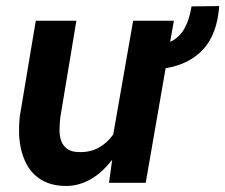

<svg xmlns="http://www.w3.org/2000/svg" viewBox="-20 -596 735 626"><path d="M345.7 -74.7Q331.1 -56.2 314.5 -40.5Q297.9 -24.9 278.8 -13.4Q259.8 -2 238 4.4Q216.3 10.7 192.4 10.3Q160.2 9.8 136 0.5Q111.8 -8.8 94.2 -24.9Q76.7 -41 65.7 -62.5Q54.7 -84 48.8 -108.9Q43 -133.8 42.2 -161.1Q41.5 -188.5 44.4 -215.8L96.7 -528.3H229L176.8 -214.4Q174.3 -193.8 174.1 -173.6Q173.8 -153.3 179.4 -137.2Q185.1 -121.1 198.7 -110.8Q212.4 -100.6 237.8 -100.1Q273.4 -99.1 301 -114Q328.6 -128.9 349.1 -157.2L414.1 -528.3H546.9L534.7 -459.5Q565.4 -473.6 581.5 -503.2Q597.7 -532.7 604.5 -575.2L694.8 -576.2Q688 -485.4 643.3 -436Q598.6 -386.7 520 -373.5L455.1 0H335.4Z"/></svg>

Font: Roboto Mono
Style: Bold Italic
Weight: 700
Designer: Google
Version: Version 2.000985; 2015; ttfautohint (v1.3)